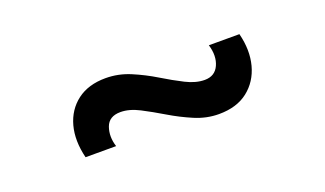

<svg xmlns="http://www.w3.org/2000/svg" viewBox="-34 -530 729 431"><g transform="rotate(-20 331.0 -314.5)"><path d="M436.5 -233Q407 -233 378.8 -245Q350.5 -257 324.2 -272.8Q298 -288.5 274.2 -300.8Q250.5 -313 229.5 -313Q202 -313 194.2 -291.2Q186.5 -269.5 194.5 -244.5H121.5Q111 -287 120.2 -321.2Q129.5 -355.5 156.2 -375.8Q183 -396 224 -396Q254.5 -396 283 -384Q311.5 -372 337.8 -356Q364 -340 387.8 -328Q411.5 -316 432.5 -316Q457 -316 466.5 -337Q476 -358 467.5 -386H540.5Q551 -344.5 541.8 -309.8Q532.5 -275 505.8 -254Q479 -233 436.5 -233Z"/></g></svg>

Font: Manrope ExtraLight
Style: Regular
Weight: 400
Version: Version 4.504